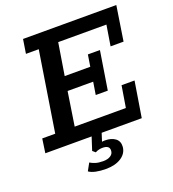

<svg xmlns="http://www.w3.org/2000/svg" viewBox="-138 -688 876 973"><g transform="rotate(-20 300.0 -201.5)"><path d="M5 0 16 -76H86L154 -507H85L97 -583H600L571 -396H501L519 -507H259L231 -334H369L379 -397H444L411 -190H346L357 -258H219L191 -76H467L486 -192H556L525 0ZM267 180Q237 180 213.5 175Q190 170 176 160L198 120Q209 127 225.5 132.5Q242 138 268 138Q292 138 307.5 128Q323 118 323 100Q324 73 286 73Q278 73 268 75Q258 77 247 83L232 70L257 -7H311L290 59L265 52Q288 42 311 42Q345 42 366 57.5Q387 73 385 103Q382 138 350 159Q318 180 267 180Z"/></g></svg>

Font: Rokkitt Medium
Style: Italic
Weight: 500
Italic angle: -9°
Designer: Vernon Adams
Foundry: Vernon Adams
Version: Version 3.103